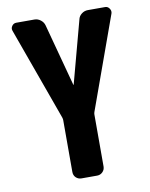

<svg xmlns="http://www.w3.org/2000/svg" viewBox="-83 -791 666 852"><g transform="rotate(-10 250.0 -365.0)"><path d="M450.2 -730.5Q461.9 -730.5 469.2 -719.7Q476.6 -709 472.7 -697.3L322.3 -280.3Q320.3 -274.4 320.3 -269.5V-35.2Q320.3 -20.5 310.1 -10.3Q299.8 0 285.2 0H214.8Q200.2 0 189.9 -9.8Q179.7 -19.5 179.7 -35.2V-269.5Q179.7 -273.4 177.7 -280.3L27.3 -697.3Q22.5 -709 29.8 -719.7Q37.1 -730.5 49.8 -730.5H131.8Q146.5 -730.5 159.2 -720.7Q171.9 -710.9 175.8 -696.3L251 -416Q251 -415 252 -415Q252.9 -415 252.9 -416L328.1 -696.3Q331.1 -710.9 343.8 -720.7Q356.4 -730.5 372.1 -730.5Z"/></g></svg>

Font: Rounded-L Mgen+ 1m bold
Style: Bold
Weight: 700
Designer: [Source Han Sans]
Ryoko NISHIZUKA  (kana & ideographs); Paul D. Hunt (Latin, Greek & Cyrillic); Wenlong ZHANG  (bopomofo
Version: Version 1.059.20150602